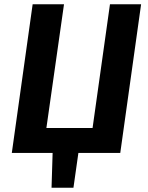

<svg xmlns="http://www.w3.org/2000/svg" viewBox="-20 -712 690 894"><path d="M540 0H345L322 162H220L225 0H35L132 -692H278L196 -116H411L492 -692H637Z"/></svg>

Font: Fira Sans SemiBold
Style: Italic
Weight: 600
Italic angle: -8°
Designer: bBox Type GmbH & Carrois Corporate GbR & Edenspiekermann AG
Foundry: bBox Type GmbH & Carrois Corporate GbR & Edenspiekermann AG
Version: Version 4.301